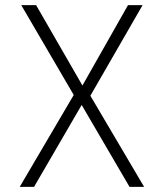

<svg xmlns="http://www.w3.org/2000/svg" viewBox="-20 -730 640 750"><path d="M57 0 268 -359 63 -710H121L302 -396L480 -710H537L333 -356L543 0H486L299 -320L113 0Z"/></svg>

Font: Geist Mono UltraLight
Style: Regular
Weight: 200
Monospace: yes
Designer: Basement.studio, Andrés Briganti, Mateo Zaragoza
Foundry: Basement.studio, Vercel, Andrés Briganti, Guido Ferreyra, Mateo Zaragoza
Version: Version 1.400; ttfautohint (v1.8.4.7-5d5b)